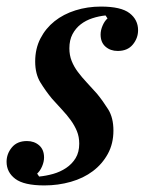

<svg xmlns="http://www.w3.org/2000/svg" viewBox="-28 -552 440 584"><path d="M107 12Q45 12 18.5 -8Q-8 -28 -8 -60Q-8 -84 8 -103.5Q24 -123 54 -123Q76 -123 91 -110Q106 -97 106 -73Q106 -60 100 -46Q94 -32 85 -24L91 -15Q112 -17 133.5 -23Q155 -29 173 -41Q191 -53 202 -71Q213 -89 213 -115Q213 -136 206 -153Q199 -170 187.5 -186Q176 -202 161 -218Q146 -234 130 -252Q111 -275 95 -301Q79 -327 79 -365Q79 -404 95 -435Q111 -466 138 -487.5Q165 -509 201.5 -520.5Q238 -532 279 -532Q340 -532 366 -512Q392 -492 392 -460Q392 -436 376 -416.5Q360 -397 330 -397Q308 -397 293 -410Q278 -423 278 -447Q278 -460 284 -474Q290 -488 299 -496L293 -505Q273 -503 253 -496.5Q233 -490 217.5 -478Q202 -466 192.5 -448Q183 -430 183 -405Q183 -384 190 -366.5Q197 -349 209 -333Q221 -317 236 -301Q251 -285 267 -267Q285 -245 301 -219.5Q317 -194 317 -155Q317 -115 300 -84Q283 -53 254.5 -31.5Q226 -10 187.5 1Q149 12 107 12Z"/></svg>

Font: IBM Plex Serif Medium
Style: Italic
Weight: 500
Italic angle: -14°
Designer: Mike Abbink, Paul van der Laan, Pieter van Rosmalen
Foundry: Bold Monday
Version: Version 2.5